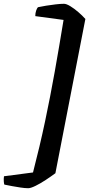

<svg xmlns="http://www.w3.org/2000/svg" viewBox="-78 -821 470 1012"><path d="M71 171Q53 171 30.5 167.5Q8 164 -14.5 160Q-37 156 -55 152Q-57 148 -58 135Q-59 122 -57 108L96 88Q132 -51 159.5 -181Q187 -311 210.5 -443Q234 -575 257 -716L108 -736Q108 -752 112.5 -765Q117 -778 122 -783Q140 -787 165 -791Q190 -795 215.5 -798Q241 -801 259 -801Q272 -801 292.5 -788.5Q313 -776 334.5 -757.5Q356 -739 372 -721L214 92Q191 109 163 127.5Q135 146 109.5 158.5Q84 171 71 171Z"/></svg>

Font: Texturina 12pt ExtraBold
Style: Italic
Weight: 800
Italic angle: -11°
Designer: Guillermo Torres Carreño
Foundry: Omnibus-Type
Version: Version 1.002